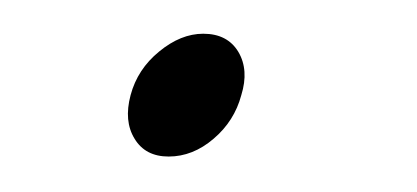

<svg xmlns="http://www.w3.org/2000/svg" viewBox="-20 -292 241 111"><path d="M77.5 -201.5Q64 -201.5 57.8 -211.8Q51.5 -222 55.5 -237Q59.5 -252 72 -262.2Q84.5 -272.5 97.5 -272.5Q111.5 -272.5 117.8 -262Q124 -251.5 119.5 -237Q115.5 -222 103.5 -211.8Q91.5 -201.5 77.5 -201.5Z"/></svg>

Font: Fraunces 72pt S000 Thin
Style: Italic
Weight: 100
Italic angle: -16°
Version: Version 1.000; ttfautohint (v1.8.3)